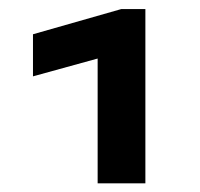

<svg xmlns="http://www.w3.org/2000/svg" viewBox="-20 -746 451 432"><path d="M54.2 -574.2 199.7 -614.3V-333.5H307.1V-725.6H252.9L54.2 -668.9Z"/></svg>

Font: Roboto Flex
Style: wght 600 wdth 140 opsz 13.0 GRAD 0.00 slnt 0.00 XTRA 468 XOPQ 96 YOPQ 79 YTLC 514 YTUC 712 YTAS 750 YTDE -203.00 YTFI 738
Weight: 600
Width: 8
Designer: Berlow after Robertson
Foundry: Google
Version: Version 3.100